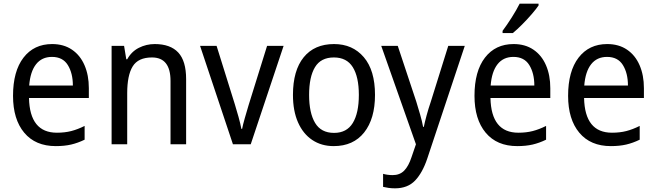

<svg xmlns="http://www.w3.org/2000/svg" viewBox="-20 -786 3574 1046"><path d="M264 -546Q327 -546 372 -515.5Q417 -485 440.5 -430.5Q464 -376 464 -306V-252H138Q142 -63 290 -63Q333 -63 368 -72Q403 -81 441 -100V-25Q404 -7 367.5 1.5Q331 10 284 10Q173 10 112 -63Q51 -136 51 -264Q51 -398 108 -472Q165 -546 264 -546ZM263 -476Q208 -476 176.5 -436Q145 -396 139 -320H377Q377 -387 349.5 -431.5Q322 -476 263 -476Z M823 -546Q908 -546 951 -500Q994 -454 994 -355V0H909V-345Q909 -473 808 -473Q733 -473 703 -424.5Q673 -376 673 -278V0H588V-536H656L668 -463H673Q696 -505 736.5 -525.5Q777 -546 823 -546Z M1249 0 1070 -536H1160L1259 -219Q1269 -187 1279.5 -149Q1290 -111 1295 -84H1299Q1303 -105 1313.5 -142Q1324 -179 1334 -212L1435 -536H1525L1346 0Z M2023 -269Q2023 -139 1964 -64.5Q1905 10 1798 10Q1731 10 1681 -23.5Q1631 -57 1603.5 -119.5Q1576 -182 1576 -269Q1576 -402 1634.5 -474Q1693 -546 1800 -546Q1901 -546 1962 -474.5Q2023 -403 2023 -269ZM1664 -269Q1664 -171 1696.5 -116.5Q1729 -62 1800 -62Q1869 -62 1902 -116Q1935 -170 1935 -269Q1935 -367 1902 -420Q1869 -473 1799 -473Q1728 -473 1696 -420Q1664 -367 1664 -269Z M2057 -536H2147L2248 -232Q2259 -196 2269 -161.5Q2279 -127 2285 -95H2289Q2294 -120 2304 -157Q2314 -194 2327 -232L2422 -536H2512L2308 77Q2282 155 2241.5 197.5Q2201 240 2132 240Q2112 240 2096 237.5Q2080 235 2067 232V161Q2077 164 2091 166Q2105 168 2119 168Q2158 168 2182 143.5Q2206 119 2222 70L2246 0Z M2778 -546Q2841 -546 2886 -515.5Q2931 -485 2954.5 -430.5Q2978 -376 2978 -306V-252H2652Q2656 -63 2804 -63Q2847 -63 2882 -72Q2917 -81 2955 -100V-25Q2918 -7 2881.5 1.5Q2845 10 2798 10Q2687 10 2626 -63Q2565 -136 2565 -264Q2565 -398 2622 -472Q2679 -546 2778 -546ZM2777 -476Q2722 -476 2690.5 -436Q2659 -396 2653 -320H2891Q2891 -387 2863.5 -431.5Q2836 -476 2777 -476ZM2914 -756Q2901 -737 2876.5 -708.5Q2852 -680 2824 -652Q2796 -624 2774 -606H2718V-618Q2742 -650 2768 -691Q2794 -732 2811 -766H2914Z M3288 -546Q3351 -546 3396 -515.5Q3441 -485 3464.5 -430.5Q3488 -376 3488 -306V-252H3162Q3166 -63 3314 -63Q3357 -63 3392 -72Q3427 -81 3465 -100V-25Q3428 -7 3391.5 1.5Q3355 10 3308 10Q3197 10 3136 -63Q3075 -136 3075 -264Q3075 -398 3132 -472Q3189 -546 3288 -546ZM3287 -476Q3232 -476 3200.5 -436Q3169 -396 3163 -320H3401Q3401 -387 3373.5 -431.5Q3346 -476 3287 -476Z"/></svg>

Font: Noto Sans Sinhala SemiCondensed
Style: Regular
Weight: 400
Width: 4
Designer: Jelle Bosma - Monotype Design Team
Foundry: Monotype Imaging Inc.
Version: Version 2.006; ttfautohint (v1.8.4.7-5d5b)